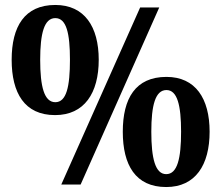

<svg xmlns="http://www.w3.org/2000/svg" viewBox="-20 -744 892 774"><path d="M202 -280C320 -280 378 -369 378 -503C378 -637 320 -724 203 -724C79 -724 27 -637 27 -503C27 -369 79 -280 202 -280ZM227 0H305L622 -714H545ZM203 -332C158 -332 142 -395 142 -503C142 -609 158 -671 203 -671C248 -671 262 -609 262 -503C262 -395 248 -332 203 -332ZM650 10C768 10 825 -79 825 -213C825 -347 768 -434 651 -434C526 -434 475 -347 475 -213C475 -79 526 10 650 10ZM650 -42C606 -42 590 -105 590 -213C590 -319 606 -381 651 -381C695 -381 710 -319 710 -213C710 -105 695 -42 650 -42Z"/></svg>

Font: Noto Serif Hebrew SemiCondensed ExtraBold
Style: Regular
Weight: 800
Width: 4
Designer: Monotype Design Team
Foundry: Monotype Imaging Inc.
Version: Version 2.004